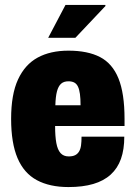

<svg xmlns="http://www.w3.org/2000/svg" viewBox="-20 -745 550 777"><path d="M257 12Q181 12 129 -16Q77 -44 51 -105Q25 -166 25 -264Q25 -363 53 -423.5Q81 -484 132.5 -512Q184 -540 257 -540Q335 -540 385 -514Q435 -488 459.5 -427.5Q484 -367 484 -264V-235H203Q203 -193 208 -166Q213 -139 225 -125.5Q237 -112 258 -112Q274 -112 284 -117Q294 -122 300 -132Q306 -142 308 -157Q310 -172 310 -192H483Q483 -140 469.5 -102Q456 -64 428 -38.5Q400 -13 357.5 -0.5Q315 12 257 12ZM204 -319H306Q306 -346 303.5 -364.5Q301 -383 295.5 -394.5Q290 -406 280.5 -411Q271 -416 257 -416Q238 -416 227 -406Q216 -396 210.5 -375Q205 -354 204 -319ZM175 -592 245 -725H406L407 -721L285 -592Z"/></svg>

Font: Archivo Condensed Black
Style: Regular
Weight: 900
Width: 3
Designer: Hector Gatti
Foundry: Omnibus-Type
Version: Version 2.001